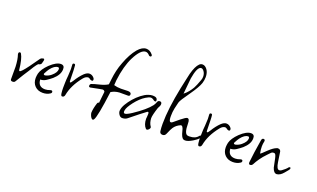

<svg xmlns="http://www.w3.org/2000/svg" viewBox="-80 -1111 2702 1639"><g transform="rotate(20 1271.5 -292.0)"><path d="M60 19Q41 19 41 4V-109Q38 -176 24 -215Q23 -217 23 -222Q23 -238 36 -238Q42 -238 46 -231Q70 -190 80 -91Q83 -86 87 -86Q100 -86 151 -155L213 -242Q221 -253 235 -255Q239 -257 241 -257Q250 -257 250 -247Q250 -245 249.5 -242Q249 -239 248 -235L242 -212Q236 -199 215 -196Q203 -184 186 -158L160 -116Q146 -96 127 -65Q108 -34 83 7Q77 19 60 19Z M334 21Q290 21 262.5 -6Q235 -33 235 -79Q235 -89 236.5 -99Q238 -109 240 -119Q251 -162 301 -211Q357 -264 398 -264Q432 -264 430 -226Q429 -177 376 -130Q353 -111 328.5 -95Q304 -79 277 -79H276Q279 -14 343 -14Q364 -14 390 -24Q392 -25 396 -25Q409 -25 409 -12Q409 -3 400 2Q372 21 334 21ZM303 -126Q334 -133 356 -152Q395 -185 395 -215V-217Q395 -224 390 -228Q385 -232 383 -230Q352 -230 317 -185Q312 -178 305 -166.5Q298 -155 290 -139Q289 -137 289 -135Q289 -126 303 -126Z M500 -7Q490 -7 487 -30.5Q484 -54 484 -79Q484 -95 484.5 -108.5Q485 -122 485 -129Q485 -139 486 -154.5Q487 -170 489 -190Q492 -231 492 -252Q492 -262 491 -271.5Q490 -281 490 -289V-293Q490 -305 503 -305Q513 -305 514 -293Q516 -282 517 -248Q518 -214 519 -158Q519 -143 525 -143Q532 -143 546 -166Q575 -214 609 -247Q634 -270 655 -270Q680 -270 698 -248Q704 -241 704 -233Q704 -220 693 -220Q689 -220 684 -223L683 -222Q664 -236 658 -236Q634 -236 613 -210Q540 -120 523 -28Q519 -7 500 -7Z M814 90Q807 90 799.5 80Q792 70 787.5 57Q783 44 783 36Q785 -3 801 -52Q806 -66 816 -64Q818 -81 820.5 -107Q823 -133 827 -167Q822 -181 806 -181Q802 -181 776.5 -176Q751 -171 702 -161Q701 -161 700 -160.5Q699 -160 697 -161Q687 -161 687 -173Q687 -187 700 -193L699 -192Q714 -199 772 -213Q815 -224 841 -241L847 -292Q851 -329 860 -368.5Q869 -408 885 -449Q918 -538 963 -592Q1001 -636 1039 -636Q1072 -636 1097 -605Q1101 -601 1101 -596Q1101 -585 1089 -585Q1082 -585 1077 -591Q1061 -610 1042 -610Q997 -610 947 -511Q927 -471 912 -416.5Q897 -362 889 -294L888 -277L886 -250Q915 -241 950 -241L1014 -243Q1044 -242 1044 -223Q1044 -206 1028 -206H950Q908 -203 876 -183Q846 49 825 82Q820 90 814 90Z M1277 12Q1272 12 1268 8Q1241 -20 1240 -74Q1240 -78 1241 -83.5Q1242 -89 1242 -96L1243 -117V-120Q1243 -138 1230 -133Q1210 -119 1176.5 -92.5Q1143 -66 1096 -28Q1076 -9 1045 -9Q1027 -9 1014.5 -28.5Q1002 -48 1005 -66Q1008 -92 1026 -122.5Q1044 -153 1070.5 -183.5Q1097 -214 1127.5 -237.5Q1158 -261 1186 -271Q1197 -275 1207 -277Q1217 -279 1227 -279Q1270 -279 1270 -249Q1270 -239 1262 -239Q1259 -239 1256 -239.5Q1253 -240 1250 -242Q1232 -257 1217 -257Q1202 -257 1173 -239Q1150 -225 1128 -204Q1106 -183 1086 -157Q1067 -132 1056 -112.5Q1045 -93 1043 -78Q1042 -74 1042 -68Q1042 -52 1055 -52Q1071 -52 1115 -81Q1220 -151 1261 -205Q1271 -218 1279 -240Q1284 -254 1300 -254Q1318 -254 1318 -234Q1318 -218 1303 -194Q1279 -121 1279 -93Q1281 -50 1300 -24Q1303 -21 1303 -16Q1303 -7 1294 2.5Q1285 12 1277 12Z M1419 8Q1394 8 1391 -15Q1389 -29 1388 -45.5Q1387 -62 1387 -81Q1387 -152 1397.5 -236.5Q1408 -321 1428 -419Q1441 -478 1448.5 -514Q1456 -550 1459 -561Q1479 -635 1507 -662Q1519 -674 1535 -674Q1559 -674 1578 -648Q1597 -622 1597 -581Q1597 -554 1588 -525Q1581 -504 1563.5 -473.5Q1546 -443 1517 -402Q1458 -320 1452 -298L1438 -239Q1434 -221 1432.5 -204Q1431 -187 1431 -171Q1431 -164 1431 -157.5Q1431 -151 1432 -144Q1435 -117 1448 -117Q1456 -117 1464 -124L1516 -167Q1557 -200 1569 -200Q1590 -200 1590 -159Q1590 -63 1624 -59Q1628 -58 1632 -58Q1636 -58 1640 -58Q1692 -58 1717 -91Q1723 -98 1728 -98Q1734 -98 1734 -88Q1734 -81 1728 -73Q1716 -59 1681 -37Q1641 -13 1616 -13Q1607 -13 1601 -16H1599Q1579 -28 1567 -80Q1557 -126 1538 -123Q1499 -107 1478 -75Q1468 -61 1448 -13Q1439 8 1419 8ZM1481 -528 1467 -384Q1489 -401 1505.5 -421.5Q1522 -442 1535 -464Q1542 -477 1550.5 -497Q1559 -517 1569 -545Q1575 -560 1575 -577Q1575 -605 1560 -625Q1545 -645 1529 -640Q1498 -630 1481 -528Z M1744 -7Q1734 -7 1731 -30.5Q1728 -54 1728 -79Q1728 -95 1728.5 -108.5Q1729 -122 1729 -129Q1729 -139 1730 -154.5Q1731 -170 1733 -190Q1736 -231 1736 -252Q1736 -262 1735 -271.5Q1734 -281 1734 -289V-293Q1734 -305 1747 -305Q1757 -305 1758 -293Q1760 -282 1761 -248Q1762 -214 1763 -158Q1763 -143 1769 -143Q1776 -143 1790 -166Q1819 -214 1853 -247Q1878 -270 1899 -270Q1924 -270 1942 -248Q1948 -241 1948 -233Q1948 -220 1937 -220Q1933 -220 1928 -223L1927 -222Q1908 -236 1902 -236Q1878 -236 1857 -210Q1784 -120 1767 -28Q1763 -7 1744 -7Z M2061 21Q2017 21 1989.5 -6Q1962 -33 1962 -79Q1962 -89 1963.5 -99Q1965 -109 1967 -119Q1978 -162 2028 -211Q2084 -264 2125 -264Q2159 -264 2157 -226Q2156 -177 2103 -130Q2080 -111 2055.5 -95Q2031 -79 2004 -79H2003Q2006 -14 2070 -14Q2091 -14 2117 -24Q2119 -25 2123 -25Q2136 -25 2136 -12Q2136 -3 2127 2Q2099 21 2061 21ZM2030 -126Q2061 -133 2083 -152Q2122 -185 2122 -215V-217Q2122 -224 2117 -228Q2112 -232 2110 -230Q2079 -230 2044 -185Q2039 -178 2032 -166.5Q2025 -155 2017 -139Q2016 -137 2016 -135Q2016 -126 2030 -126Z M2207 -7Q2192 -7 2196 -34Q2199 -69 2206.5 -120.5Q2214 -172 2225 -240Q2230 -255 2241 -255Q2255 -255 2255 -242Q2255 -241 2255 -238.5Q2255 -236 2254 -233Q2252 -224 2250.5 -213.5Q2249 -203 2249 -191Q2249 -177 2250.5 -161Q2252 -145 2256 -127Q2262 -127 2305 -170Q2348 -211 2375 -219V-220Q2378 -221 2381 -221Q2384 -221 2386 -221Q2405 -221 2411 -203L2425 -110Q2434 -49 2458 -49Q2468 -49 2478 -56Q2492 -66 2505 -77.5Q2518 -89 2528 -102Q2534 -104 2536 -104Q2543 -104 2543 -95Q2543 -89 2535 -79Q2522 -63 2508 -46.5Q2494 -30 2480 -21Q2461 -10 2448 -10Q2421 -10 2407 -54L2390 -135Q2381 -176 2367 -172Q2366 -172 2364.5 -172.5Q2363 -173 2361 -173Q2357 -173 2351.5 -171Q2346 -169 2341 -164L2317 -139Q2286 -107 2265 -77Q2244 -47 2231 -21Q2223 -7 2207 -7Z"/></g></svg>

Font: Square Peg
Style: Regular
Weight: 400
Designer: Robert E. Leuschke
Foundry: Robert E. Leuschke
Version: Version 1.010; ttfautohint (v1.8.4.7-5d5b)